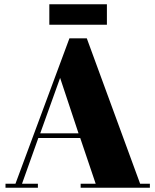

<svg xmlns="http://www.w3.org/2000/svg" viewBox="-20 -887 734 907"><path d="M432 -19 359 -235H161L84 -19H159V0H6V-19H53L308 -706H390L642 -19H688V0H361V-19ZM264 -519 170 -257H351ZM213 -770V-867H485V-770Z"/></svg>

Font: SVN-Abril Fatface
Style: Regular
Weight: 400
Designer: Veronika Burian, Jos? Scaglione
Foundry: TypeTogether
Version: Version 1.001